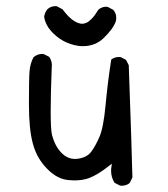

<svg xmlns="http://www.w3.org/2000/svg" viewBox="-20 -590 540 616"><path d="M370.1 5.9Q385.7 5.9 396 -2.9L404.8 -20.5L400.9 -154.3Q398.9 -221.2 393.1 -380.9L384.3 -397.9L367.2 -406.7Q364.7 -407.2 362.3 -407.2Q347.2 -407.2 336.9 -398.9Q325.7 -327.6 318.8 -253.7Q312 -179.7 298.6 -149.7Q285.2 -119.6 272.5 -103Q259.3 -85 229.5 -80.6Q225.1 -80.1 220.7 -80.1Q196.3 -80.1 177.2 -99.6Q156.2 -121.6 147 -156.2Q142.6 -174.3 142.6 -231.2Q142.6 -288.1 146 -374V-374.5Q146.5 -377.4 146.5 -382.1Q146.5 -386.7 144.5 -393.8Q142.6 -400.9 137.7 -407.7L120.1 -416.5Q117.7 -417 115.7 -417Q99.6 -417 87.4 -406.2Q76.7 -386.2 74.7 -360.6Q72.8 -335 72.8 -254.9Q72.8 -175.3 85.4 -129.4Q98.1 -81.1 132.8 -46.9Q163.6 -15.6 199.7 -12.2Q210 -11.2 219.2 -11.2Q245.1 -11.2 265.6 -18.6Q293.9 -29.3 330.1 -58.1L338.9 -64.9L337.4 -54.2Q336.4 -48.3 336.4 -42.5Q336.4 -20.5 347.7 -3.4L365.2 5.4Q367.7 5.9 370.1 5.9ZM246.1 -441.9Q285.6 -441.9 312.5 -467.8Q344.7 -499 352.1 -523.4Q353 -528.3 353 -531.5Q353 -534.7 352.5 -538.8Q352.1 -543 349.9 -548.1Q347.7 -553.2 343.8 -558.1L325.7 -567.9Q323.7 -568.4 319.1 -568.4Q314.5 -568.4 307.9 -566.2Q301.3 -564 295.4 -558.6Q284.2 -540 274.7 -530.3Q265.1 -520.5 257.6 -517.1Q250 -513.7 243.2 -513.7Q240.7 -513.7 238.8 -514.2Q211.4 -518.6 180.7 -560.1L162.6 -569.8Q160.6 -570.3 158.7 -570.3Q142.6 -570.3 132.3 -560.5Q123.5 -549.8 121.6 -536.1Q125.5 -510.7 144 -490.2Q179.7 -450.7 231 -442.9Q238.8 -441.9 246.1 -441.9Z"/></svg>

Font: Bakudai
Style: Light
Weight: 300
Version: Version 1.48